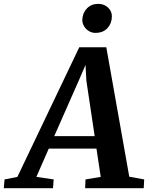

<svg xmlns="http://www.w3.org/2000/svg" viewBox="-93 -996 783 1016"><path d="M-73 0 -69 -46.5 -1 -60 326.5 -746H469.5L591 -61L670 -46.5L667.5 0H357.5L359.5 -46.5L440 -60L417.5 -209.5H165L99.5 -60L191 -46.5L187.5 0ZM194 -275.5H408L364 -569.5L359.5 -652.5L325.5 -573.5ZM411.5 -822Q393 -822 377 -831.8Q361 -841.5 351.5 -857.8Q342 -874 342.5 -892.5Q344.5 -928.5 367.5 -952Q390.5 -975.5 426.5 -975.5Q458.5 -975.5 479 -955.8Q499.5 -936 499 -908.5Q498.5 -872 475.5 -847Q452.5 -822 411.5 -822Z"/></svg>

Font: Merriweather Light 18pt
Style: Bold Italic
Weight: 700
Italic angle: -7.8°
Version: Version 2.101